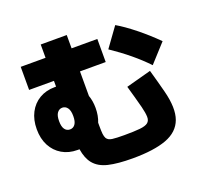

<svg xmlns="http://www.w3.org/2000/svg" viewBox="-146 -980 1292 1220"><g transform="rotate(-20 500.0 -370.0)"><path d="M239 -100Q180 -100 135 -126.5Q90 -153 65 -200.5Q40 -248 40 -312Q40 -376 65 -424Q90 -472 135 -498.5Q180 -525 239 -525Q244 -525 248 -525V-564H80V-720H248V-810H424V-720H598V-564H424V-398Q438 -359 438 -312Q438 -260 421 -218V-198Q421 -161 423 -142.5Q425 -124 432 -111Q443 -94 470 -90.5Q497 -87 551 -87Q618 -87 656.5 -91Q695 -95 711 -108Q727 -121 726.5 -147Q726 -173 715 -217Q705 -255 694.5 -293Q684 -331 673 -369L843 -415Q854 -377 864.5 -338Q875 -299 885 -261Q917 -138 890.5 -65.5Q864 7 779.5 38.5Q695 70 551 70Q450 70 387 55Q324 40 291 -1Q262 -37 252 -100Q245 -100 239 -100ZM872 -443Q778 -542 641 -634L735 -764Q787 -734 854 -680.5Q921 -627 983 -565ZM239 -239Q261 -239 274 -257Q287 -275 287 -312Q287 -350 273.5 -368Q260 -386 239 -386Q218 -386 204.5 -368Q191 -350 191 -312Q191 -275 204 -257Q217 -239 239 -239Z"/></g></svg>

Font: Murecho Black
Style: Regular
Weight: 900
Designer: Neil Summerour
Foundry: Positype
Version: Version 1.010; ttfautohint (v1.8.3)